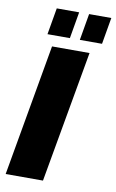

<svg xmlns="http://www.w3.org/2000/svg" viewBox="-97 -936 596 988"><g transform="rotate(10 201.0 -442.5)"><path d="M6 0 127 -688H323L201 0ZM93 -746 117 -885H234L210 -746ZM262 -746 286 -885H402L378 -746Z"/></g></svg>

Font: Archivo Condensed Black
Style: Italic
Weight: 900
Width: 3
Italic angle: -10°
Designer: Hector Gatti
Foundry: Omnibus-Type
Version: Version 2.001